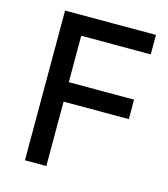

<svg xmlns="http://www.w3.org/2000/svg" viewBox="-106 -783 759 867"><g transform="rotate(15 273.5 -350.0)"><path d="M91 0H191V-301H496V-392H191V-609H516V-700H91Z"/></g></svg>

Font: Chess Sans Medium
Style: Regular
Weight: 500
Designer: Wolf Bōese
Foundry: Wolf Bōese
Version: Version 7.223;Glyphs 3.3 (3306)